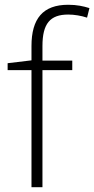

<svg xmlns="http://www.w3.org/2000/svg" viewBox="-20 -785 395 805"><path d="M283 -491V-531H158V-592C158 -686 190 -724 266 -724C292 -724 321 -719 345 -711L355 -751C330 -759 302 -765 266 -765C160 -765 112 -707 112 -592V-532L12 -520V-491H112V0H158V-491Z"/></svg>

Font: Noto Sans Syriac Extralight
Style: Regular
Weight: 200
Designer: Patrick Giasson and the Monotype Design Team
Foundry: Monotype Imaging Inc.
Version: Version 3.000